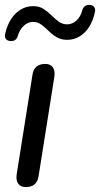

<svg xmlns="http://www.w3.org/2000/svg" viewBox="-26 -754 407 781"><path d="M79 7Q58 7 48 -7Q38 -21 42 -46L106 -449Q109 -472 122.5 -483Q136 -494 158 -494Q179 -494 189 -480Q199 -466 195 -441L131 -38Q128 -16 115 -4.5Q102 7 79 7ZM16 -587Q4 -588 -2 -595.5Q-8 -603 -5 -616Q1 -643 12 -664Q23 -685 38 -699.5Q53 -714 71 -721.5Q89 -729 109 -729Q134 -729 151.5 -717.5Q169 -706 183.5 -691.5Q198 -677 213 -666Q228 -655 247 -655Q268 -655 285 -670.5Q302 -686 309 -713Q312 -724 320.5 -729.5Q329 -735 340 -734Q352 -733 357.5 -725Q363 -717 360 -704Q352 -668 335.5 -643Q319 -618 296.5 -605Q274 -592 247 -592Q222 -592 204 -603Q186 -614 171.5 -628.5Q157 -643 142 -654Q127 -665 109 -665Q88 -665 71 -649.5Q54 -634 46 -607Q43 -596 35 -591Q27 -586 16 -587Z"/></svg>

Font: Nunito ExtraLight Medium
Style: Italic
Weight: 500
Italic angle: -9°
Version: Version 3.602